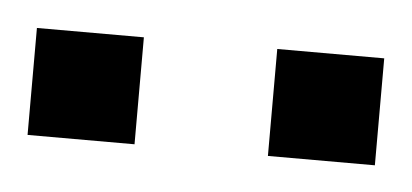

<svg xmlns="http://www.w3.org/2000/svg" viewBox="-25 -727 326 152"><g transform="rotate(5 138.0 -650.5)"><path d="M0 -608V-693H85V-608ZM191 -608V-693H276V-608Z"/></g></svg>

Font: Saira SemiCondensed Medium
Style: Regular
Weight: 500
Width: 4
Designer: Hector Gatti with collaboration of the Omnibus-Type team
Foundry: Omnibus-Type
Version: Version 1.101